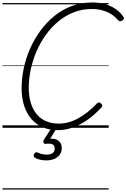

<svg xmlns="http://www.w3.org/2000/svg" viewBox="-20 -1035 1024 1555"><path d="M448 19Q381 19 326.5 -4Q272 -27 234 -71.5Q196 -116 175.5 -178.5Q155 -241 155 -319Q155 -398 172 -480Q189 -562 223 -639.5Q257 -717 306.5 -785Q356 -853 419.5 -905Q483 -957 560.5 -986Q638 -1015 728 -1015Q784 -1015 831 -1001.5Q878 -988 916 -962.5Q954 -937 979 -899Q986 -889 982.5 -881.5Q979 -874 967 -867Q957 -861 950.5 -862.5Q944 -864 932 -876Q908 -904 876.5 -923Q845 -942 806.5 -952Q768 -962 722 -962Q645 -962 577.5 -935.5Q510 -909 453 -862Q396 -815 351.5 -753Q307 -691 276 -619.5Q245 -548 229 -472.5Q213 -397 213 -323Q213 -255 229.5 -201.5Q246 -148 277 -110.5Q308 -73 353 -53.5Q398 -34 455 -34Q498 -34 538.5 -45.5Q579 -57 617 -78.5Q655 -100 692.5 -130Q730 -160 766 -198Q775 -206 782.5 -205.5Q790 -205 799 -196Q808 -187 808 -179.5Q808 -172 799 -162Q742 -101 683.5 -61Q625 -21 566 -1Q507 19 448 19ZM354 264Q330 264 304 258.5Q278 253 259 240Q252 234 252.5 225.5Q253 217 258 210Q264 201 270 199Q276 197 284 200Q299 207 317 212Q335 217 358 217Q389 217 406 205Q423 193 423 168Q423 143 405 134Q387 125 351 130Q343 131 339 128.5Q335 126 333 121Q330 114 331 108.5Q332 103 337 94L401 -4H444L374 108L359 94Q398 84 424.5 91Q451 98 465.5 117Q480 136 480 164Q480 195 464 217.5Q448 240 420 252Q392 264 354 264ZM0 490H860V500H0ZM0 -20H860V0H0ZM0 -505H860V-500H0ZM0 -1010H860V-1000H0Z"/></svg>

Font: Playwrite BE VLG Guides
Style: Regular
Weight: 400
Designer: Veronika Burian, José Scaglione
Foundry: TypeTogether
Version: Version 1.003